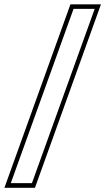

<svg xmlns="http://www.w3.org/2000/svg" viewBox="-92 -770 488 890"><path d="M-71.5 100.5 234.5 -750H376L70 100.5ZM-42 79H56L347 -729H249Z"/></svg>

Font: Tourney Condensed ExtraLight
Style: Italic
Weight: 200
Width: 3
Italic angle: -12°
Designer: Tyler Finck
Foundry: Etcetera Type Co
Version: Version 1.010; ttfautohint (v1.8.3)